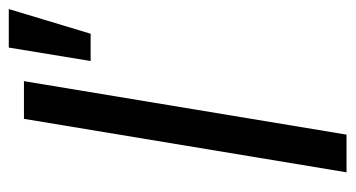

<svg xmlns="http://www.w3.org/2000/svg" viewBox="-204 -598 802 433"><g transform="rotate(-90 196.5 -381.0)"><path d="M230.5 -727.5 109.9 0H24.9L145.5 -727.5ZM275.9 -577.1 306.2 -761.7H393.1L337.4 -577.1Z"/></g></svg>

Font: Inter 24pt
Style: Italic
Weight: 400
Italic angle: -9.3988°
Designer: Rasmus Andersson
Foundry: rsms
Version: Version 4.001;git-66647c0bb